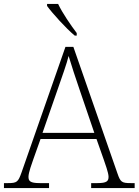

<svg xmlns="http://www.w3.org/2000/svg" viewBox="-23 -951 701 971"><path d="M355 -771H365V-784C336 -822 292 -886 271 -931H215V-921C240 -886 311 -807 355 -771ZM-3 0H225V-25H178C130 -25 121 -35 121 -57C121 -78 139 -127 145 -144L182 -248H465L502 -143C508 -125 526 -77 526 -57C526 -35 517 -25 470 -25H438V0H658V-25H638C593 -25 586 -30 571 -74L348 -714H308L86 -79C69 -31 63 -25 18 -25H-3ZM192 -279 271 -506C288 -555 316 -633 324 -668C337 -624 361 -551 380 -496L454 -279Z"/></svg>

Font: Noto Serif Lao ExtraLight
Style: Regular
Weight: 200
Designer: Monotype Design Team
Foundry: Monotype Imaging Inc.
Version: Version 2.003